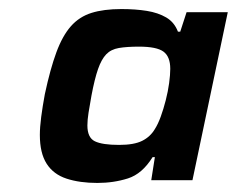

<svg xmlns="http://www.w3.org/2000/svg" viewBox="-20 -715 523 424"><path d="M195 -311Q156 -311 127 -320.5Q98 -330 83 -353.5Q68 -377 68 -417Q68 -434 71 -457Q74 -480 79 -507Q91 -563 104.5 -599.5Q118 -636 136.5 -657Q155 -678 182 -686.5Q209 -695 248 -695Q279 -695 304 -691Q329 -687 347 -676.5Q365 -666 373 -645H378L392 -688H483L405 -317H314L322 -368H317Q294 -331 262.5 -321Q231 -311 195 -311ZM243 -395Q276 -395 294 -404Q312 -413 322 -430Q329 -441 335 -457.5Q341 -474 346 -493.5Q351 -513 353.5 -531.5Q356 -550 356 -563Q356 -590 341 -601Q326 -612 287 -612Q260 -612 242.5 -609Q225 -606 214.5 -595Q204 -584 196.5 -562.5Q189 -541 182 -504Q178 -482 175.5 -466Q173 -450 173 -438Q173 -411 189.5 -403Q206 -395 243 -395Z"/></svg>

Font: Saira SemiExpanded SemiBold
Style: Italic
Weight: 600
Width: 6
Italic angle: -12°
Designer: Hector Gatti with collaboration of the Omnibus-Type team
Foundry: Omnibus-Type
Version: Version 1.101